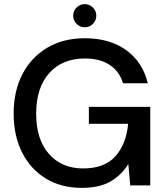

<svg xmlns="http://www.w3.org/2000/svg" viewBox="-20 -897 805 929"><path d="M375 12Q276 12 202 -33Q128 -78 87 -159Q46 -240 46 -348Q46 -455 88 -537Q130 -619 207.5 -665.5Q285 -712 391 -712Q511 -712 591 -654Q671 -596 695 -494H575Q559 -550 512 -582Q465 -614 391 -614Q281 -614 218 -543Q155 -472 155 -347Q155 -222 217 -152Q279 -82 382 -82Q486 -82 538.5 -141Q591 -200 600 -298H410V-380H707V0H610L601 -103Q566 -48 513 -18Q460 12 375 12ZM390 -765Q367 -765 350.5 -781.5Q334 -798 334 -821Q334 -844 350.5 -860.5Q367 -877 390 -877Q413 -877 429.5 -860.5Q446 -844 446 -821Q446 -798 429.5 -781.5Q413 -765 390 -765Z"/></svg>

Font: DeepMind Sans Medium
Style: Regular
Weight: 500
Designer: Jonny Pinhorn / Modifications: Colophon Foundry
Foundry: Colophon Foundry
Version: Version 1.002; ttfautohint (v1.8.2)